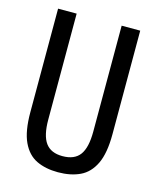

<svg xmlns="http://www.w3.org/2000/svg" viewBox="-107 -762 695 849"><g transform="rotate(15 241.0 -337.5)"><path d="M239 12Q182 12 140.5 -8Q99 -28 76 -77Q53 -126 53 -213V-687H138V-202Q138 -129 162.5 -95.5Q187 -62 240 -62Q295 -62 319.5 -95.5Q344 -129 344 -202V-687H429V-213Q429 -126 405.5 -77Q382 -28 339.5 -8Q297 12 239 12Z"/></g></svg>

Font: Archivo ExtraCondensed
Style: Regular
Weight: 400
Width: 2
Designer: Hector Gatti
Foundry: Omnibus-Type
Version: Version 2.001